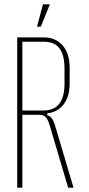

<svg xmlns="http://www.w3.org/2000/svg" viewBox="-20 -873 412 893"><path d="M184 -699Q239 -699 271.5 -661.5Q304 -624 304 -556V-486Q304 -423 275.5 -387Q247 -351 200 -346V-336Q222 -336 237 -286L322 0H297L212 -287Q204 -315 193.5 -327Q183 -339 166 -339H84V0H60V-699ZM280 -555Q280 -616 257 -647.5Q234 -679 183 -679H84V-359H182Q280 -359 280 -484ZM152 -749 180 -853H212L170 -749Z"/></svg>

Font: Moniqa Thin Paragraph
Style: Regular
Weight: 100
Designer: Rajesh Rajput
Foundry: Rajesh Rajput
Version: Version 1.000